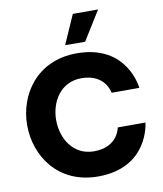

<svg xmlns="http://www.w3.org/2000/svg" viewBox="-104 -1073 989 1167"><g transform="rotate(-10 390.5 -490.0)"><path d="M582 -990H426L347 -811L470 -810ZM407 10C721 10 746 -263 746 -263H575C575 -263 558 -145 409 -145C279 -145 214 -259 214 -371C214 -483 279 -596 409 -596C558 -596 575 -477 575 -477H746C746 -477 721 -750 407 -750C160 -750 35 -559 35 -371C35 -181 160 10 407 10Z"/></g></svg>

Font: Be Vietnam Pro ExtraBold
Style: Regular
Weight: 800
Designer: Lam Bao, Tony Le, Vietanh Nguyen
Foundry: Yellow Type Foundry
Version: Version 1.002